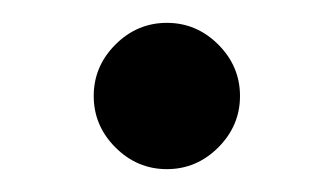

<svg xmlns="http://www.w3.org/2000/svg" viewBox="-20 -134 292 168"><path d="M171 -95Q190 -76 190 -50Q190 -24 171 -5Q152 14 126 14Q100 14 81 -5Q62 -24 62 -50Q62 -76 81 -95Q100 -114 126 -114Q152 -114 171 -95Z"/></svg>

Font: Playfair Display
Style: Regular
Weight: 400
Designer: Claus Eggers S?rensen
Foundry: Claus Eggers S?rensen
Version: Version 1.003